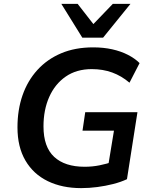

<svg xmlns="http://www.w3.org/2000/svg" viewBox="-20 -959 776 989"><path d="M398 10Q300 10 226 -26Q152 -62 111 -132Q70 -202 70 -303Q70 -393 96 -468Q122 -543 172.5 -598.5Q223 -654 295 -684.5Q367 -715 460 -715Q513 -715 558 -705Q603 -695 639 -676.5Q675 -658 699 -634L647 -533Q606 -568 558 -585.5Q510 -603 453 -603Q374 -603 318.5 -564.5Q263 -526 233.5 -459.5Q204 -393 204 -308Q204 -202 259 -151Q314 -100 416 -100Q456 -100 493 -107.5Q530 -115 565 -127L532 -73L567 -286H405L419 -381H688L634 -36Q602 -21 562.5 -11Q523 -1 481 4.5Q439 10 398 10ZM404 -765 296 -939H380L461 -835L561 -939H652L511 -765Z"/></svg>

Font: Nunito Sans 12pt
Style: Bold Italic
Weight: 700
Italic angle: -9°
Designer: Vernon Adams
Foundry: Vernon Adams
Version: Version 3.101;gftools[0.9.27]